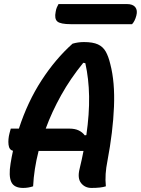

<svg xmlns="http://www.w3.org/2000/svg" viewBox="-20 -917 694 945"><path d="M143 0Q119 8 94 8Q49 8 35.5 -21.5Q22 -51 32 -112Q37 -144 44 -175Q25 -179 22 -205Q19 -231 27 -262L33 -284H73Q116 -416 184.5 -521.5Q253 -627 337 -702Q364 -710 393 -710Q437 -710 462 -698.5Q487 -687 500.5 -663Q514 -639 523 -601Q546 -513 541 -391Q536 -269 509 -126Q502 -91 500 -61Q498 -31 501 0Q489 4 471.5 6Q454 8 430 8Q398 8 379 -16Q360 -40 372 -87Q383 -132 391 -174H170Q147 -84 143 0ZM321 -284Q349 -284 367.5 -275Q386 -266 397 -251L405 -252Q420 -356 418.5 -443Q417 -530 400 -606L390 -608Q327 -531 281 -448.5Q235 -366 205 -284ZM268 -897H605Q634 -897 646 -881.5Q658 -866 651 -840Q644 -813 630 -798H329Q277 -798 262 -811.5Q247 -825 254 -859Q256 -872 260 -881Q264 -890 268 -897Z"/></svg>

Font: Recursive Mn Csl St SmB
Style: Italic
Weight: 600
Italic angle: -15°
Monospace: yes
Version: Version 1.079;hotconv 1.0.112;makeotfexe 2.5.65598; ttfautoh